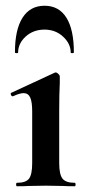

<svg xmlns="http://www.w3.org/2000/svg" viewBox="-20 -648 303 668"><path d="M39 -12Q70 -12 81 -26.5Q92 -41 92 -81V-260Q92 -294 85 -309Q78 -324 62 -324Q49 -324 25 -313H24Q20 -313 18 -318.5Q16 -324 19 -325L170 -395L173 -396Q178 -396 183 -391Q188 -386 188 -382V-360Q186 -320 186 -262V-81Q186 -41 197.5 -26.5Q209 -12 240 -12Q243 -12 243 -6Q243 0 240 0Q214 0 199 -1L139 -2L80 -1Q65 0 39 0Q36 0 36 -6Q36 -12 39 -12ZM32 -466Q32 -545 58.5 -586.5Q85 -628 135 -628Q185 -628 211 -586.5Q237 -545 237 -466Q237 -463 231.5 -463Q226 -463 226 -465Q226 -496 199.5 -520.5Q173 -545 135 -545Q96 -545 69.5 -521Q43 -497 43 -465Q43 -463 37.5 -463Q32 -463 32 -466Z"/></svg>

Font: Cormorant Infant
Style: Bold
Weight: 700
Designer: Christian Thalmann (Catharsis Fonts)
Foundry: Catharsis Fonts
Version: Version 4.000